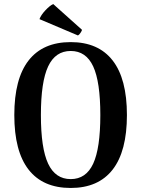

<svg xmlns="http://www.w3.org/2000/svg" viewBox="-20 -919 701 953"><path d="M51 -348Q51 -528 122 -619Q193 -710 331 -710Q468 -710 539 -619Q610 -528 610 -348Q610 -168 539 -77Q468 14 331 14Q193 14 122 -77Q51 -168 51 -348ZM478 -348Q478 -513 442.5 -589.5Q407 -666 331 -666Q255 -666 219 -589.5Q183 -513 183 -348Q183 -183 219 -106.5Q255 -30 331 -30Q407 -30 442.5 -106.5Q478 -183 478 -348ZM244 -899 387 -771Q387 -767 380 -756.5Q373 -746 367 -743L176 -824Q183 -844 205 -867.5Q227 -891 244 -899Z"/></svg>

Font: Arima Madurai ExtraBold
Style: Regular
Weight: 800
Designer: Joana Correia and Natanael Gama
Foundry: NDISCOVER
Version: Version 1.020